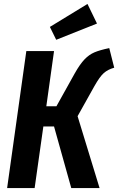

<svg xmlns="http://www.w3.org/2000/svg" viewBox="-20 -950 597 970"><path d="M557 -608Q525 -599 504.5 -581Q484 -563 457 -515L372 -363L483 0H340L253 -311H199L155 0H16L113 -692H253L214 -413H265L358 -580Q384 -626 407 -650Q430 -674 457 -685.5Q484 -697 532 -707ZM422 -930 470 -831 264 -749 232 -814Z"/></svg>

Font: Fira Sans Extra Condensed SemiBold
Style: Italic
Weight: 600
Width: 3
Italic angle: -8°
Designer: Carrois Corporate & Edenspiekermann AG
Foundry: Carrois Corporate GbR & Edenspiekermann AG
Version: Version 4.203